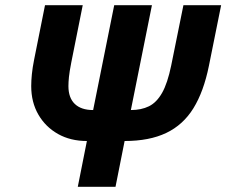

<svg xmlns="http://www.w3.org/2000/svg" viewBox="-20 -718 870 738"><path d="M279 0 314 -176Q251 -176 203 -203Q155 -230 127.5 -277.5Q100 -325 100 -387Q100 -408 102.5 -433Q105 -458 111 -488L153 -698H298L254 -478Q247 -442 245 -422Q243 -402 243 -387Q243 -342 267.5 -318.5Q292 -295 338 -295L419 -698H564L483 -295Q523 -295 552.5 -309.5Q582 -324 603 -361Q624 -398 638 -466L685 -698H830L783 -465Q763 -366 723.5 -302Q684 -238 619 -207Q554 -176 459 -176L424 0Z"/></svg>

Font: IBM Plex Sans
Style: Italic
Weight: 400
Italic angle: -11.31°
Designer: Mike Abbink, Paul van der Laan, Pieter van Rosmalen
Foundry: Bold Monday
Version: Version 3.201